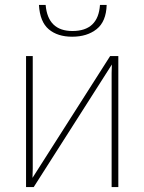

<svg xmlns="http://www.w3.org/2000/svg" viewBox="-20 -754 582 774"><path d="M112 -528H85V0H116L431 -494Q430 -472 430 -459.5Q430 -447 430 -426V0H457V-528H424L111 -37Q112 -60 112 -74.5Q112 -89 112 -114ZM410 -734H383Q376 -629 272 -629Q173 -629 164 -734H137Q141 -666 176.5 -636Q212 -606 271 -606Q331 -606 369.5 -636.5Q408 -667 410 -734Z"/></svg>

Font: Noto Sans Display Thin
Style: Regular
Weight: 250
Designer: Monotype Design Team
Foundry: Monotype Imaging Inc.
Version: Version 1.900